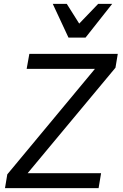

<svg xmlns="http://www.w3.org/2000/svg" viewBox="-20 -981 640 1001"><path d="M6 0 18 -72 475 -622H119L133 -700H594L582 -628L124 -78H507L494 0ZM337 -785 255 -961H328L393 -858L492 -961H565L426 -785Z"/></svg>

Font: CommitMono
Style: Italic
Weight: 400
Monospace: yes
Designer: Eigil Nikolajsen
Foundry: Eigil Nikolajsen
Version: Version 1.143